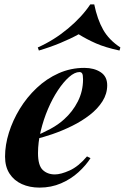

<svg xmlns="http://www.w3.org/2000/svg" viewBox="-20 -840 568 874"><path d="M131 -217Q172 -233 209 -253Q246 -273 272 -297Q311 -332 334.5 -378.5Q358 -425 358 -479Q358 -499 354 -505.5Q350 -512 342 -512Q320 -512 294.5 -489.5Q269 -467 244 -429.5Q219 -392 198.5 -344Q178 -296 165.5 -244Q153 -192 153 -143Q153 -87 174.5 -66.5Q196 -46 230 -46Q257 -46 297 -64Q337 -82 376 -128L392 -120Q371 -87 337 -56Q303 -25 258 -5.5Q213 14 160 14Q115 14 79.5 -2Q44 -18 23.5 -49.5Q3 -81 3 -127Q3 -180 20.5 -236Q38 -292 70 -344.5Q102 -397 147 -439.5Q192 -482 247 -506.5Q302 -531 364 -531Q408 -531 438 -511.5Q468 -492 468 -452Q468 -413 446.5 -379Q425 -345 389 -317Q353 -289 308.5 -267Q264 -245 217.5 -229Q171 -213 130 -204ZM338 -684Q302 -664 255 -644.5Q208 -625 157 -610L152 -624Q226 -657 289.5 -710Q353 -763 391 -820H409Q423 -752 449.5 -705Q476 -658 528 -624L524 -610Q459 -624 417 -642.5Q375 -661 338 -684Z"/></svg>

Font: Playfair Display
Style: Bold Italic
Weight: 700
Italic angle: -14°
Designer: Claus Eggers Sørensen
Foundry: Claus Eggers Sørensen
Version: Version 1.203